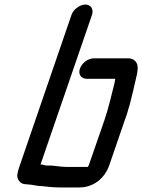

<svg xmlns="http://www.w3.org/2000/svg" viewBox="-20 -775 625 843"><path d="M361 -429H486L483 -411C469 -357 458 -305 438 -246L370 -50C369 -48 369 -47 368 -46C368 -45 366 -43 365 -42H273C240 -42 216 -50 186 -48C178 -48 168 -53 158 -53L384 -710C392 -734 379 -755 355 -755C331 -755 302 -734 294 -710L66 -46C60 -29 57 -17 56 -8C54 12 68 34 94 34C97 34 100 34 103 35C123 35 139 42 160 42H163C185 45 214 48 242 48H328C389 48 439 10 460 -50L527 -245C532 -260 538 -274 541 -287L551 -321C556 -344 565 -374 569 -396C576 -428 589 -468 583 -490C580 -504 566 -519 544 -519H392C367 -519 340 -499 331 -474C322 -449 336 -429 361 -429Z"/></svg>

Font: Electronic
Style: BlkSuIt
Weight: 900
Version: Version 1.011